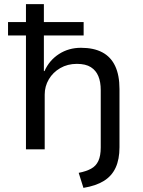

<svg xmlns="http://www.w3.org/2000/svg" viewBox="-20 -725 692 932"><path d="M385 187 362 114Q398 107 422 94Q446 81 457.5 56Q469 31 469 -9V-288Q469 -327 457.5 -355Q446 -383 421 -399Q396 -415 353 -415Q308 -415 272.5 -394.5Q237 -374 217 -340Q197 -306 197 -266V0H106V-553H19V-618H106V-705H193V-618H386V-553H193V-380H196Q219 -432 266 -462.5Q313 -493 373 -493Q435 -493 476.5 -471Q518 -449 539 -404.5Q560 -360 560 -293V-10Q560 48 541.5 88.5Q523 129 484.5 153Q446 177 385 187Z"/></svg>

Font: Nunito Sans 7pt
Style: Regular
Weight: 400
Designer: Vernon Adams
Foundry: Vernon Adams
Version: Version 3.101;gftools[0.9.27]